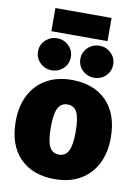

<svg xmlns="http://www.w3.org/2000/svg" viewBox="-102 -1008 788 1094"><g transform="rotate(10 292.0 -460.5)"><path d="M567 -266Q567 -180 533.5 -115Q500 -50 438 -15Q376 20 292 20Q164 20 90.5 -55Q17 -130 17 -268Q17 -354 50.5 -419Q84 -484 146 -519Q208 -554 292 -554Q420 -554 493.5 -479Q567 -404 567 -266ZM220 -268Q220 -189 237 -155.5Q254 -122 292 -122Q330 -122 347 -156Q364 -190 364 -266Q364 -345 347 -378.5Q330 -412 292 -412Q254 -412 237 -378Q220 -344 220 -268ZM263 -681Q263 -642 235.5 -615Q208 -588 168 -588Q129 -588 101 -615Q73 -642 73 -681Q73 -719 101 -746Q129 -773 168 -773Q208 -773 235.5 -746Q263 -719 263 -681ZM508 -681Q508 -642 480.5 -615Q453 -588 413 -588Q374 -588 346 -615Q318 -642 318 -681Q318 -719 346 -746Q374 -773 413 -773Q453 -773 480.5 -746Q508 -719 508 -681ZM128 -807V-941H453V-807Z"/></g></svg>

Font: FiraGO Heavy
Style: Regular
Weight: 900
Designer: bBox Type
Foundry: bBox Type GmbH
Version: Version 1.001